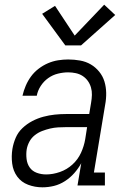

<svg xmlns="http://www.w3.org/2000/svg" viewBox="-20 -792 540 820"><path d="M161 8Q161 8 161 8Q161 8 161 8Q129 8 100 -3Q71 -14 53.5 -38Q36 -62 32 -93.5Q28 -125 33 -156Q37 -180 47 -203.5Q57 -227 76 -245Q95 -263 118 -275Q141 -287 165.5 -293.5Q190 -300 214 -302.5Q238 -305 262 -305H361L369 -353Q372 -370 372.5 -386.5Q373 -403 368.5 -418.5Q364 -434 355 -446.5Q346 -459 333 -467.5Q320 -476 304 -479.5Q288 -483 271 -483Q250 -483 227.5 -477.5Q205 -472 186 -458.5Q167 -445 154 -425Q141 -405 137 -383H76Q81 -405 90 -426Q99 -447 112.5 -465.5Q126 -484 145 -498.5Q164 -513 185 -522Q206 -531 228 -534.5Q250 -538 271 -538Q297 -538 322 -533.5Q347 -529 367.5 -517Q388 -505 403.5 -486Q419 -467 426 -444Q433 -421 433.5 -395.5Q434 -370 429 -344L381 -55H428V0H311L327 -95Q315 -73 297.5 -53Q280 -33 257.5 -18.5Q235 -4 210.5 2Q186 8 161 8ZM177 -47Q206 -47 236 -57.5Q266 -68 289.5 -89.5Q313 -111 326 -139.5Q339 -168 344 -198L352 -249H262Q245 -249 228 -248Q211 -247 194 -243Q177 -239 160 -232.5Q143 -226 128.5 -214.5Q114 -203 105.5 -187Q97 -171 94 -154Q91 -134 93.5 -113Q96 -92 107 -76.5Q118 -61 137 -54Q156 -47 177 -47ZM259 -598 160 -733 215 -767 299 -640 425 -772 472 -728 326 -598Z"/></svg>

Font: Iosevka Slab Light Oblique
Style: Regular
Weight: 300
Italic angle: -9°
Monospace: yes
Designer: Belleve Invis
Foundry: Belleve Invis
Version: Version 11.1.1; ttfautohint (v1.8.3)